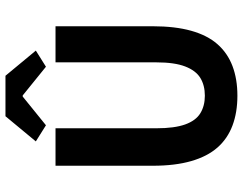

<svg xmlns="http://www.w3.org/2000/svg" viewBox="-113 -763 888 702"><g transform="rotate(-90 331.0 -412.0)"><path d="M332 12Q271 12 223 -6Q175 -24 142.5 -61Q110 -98 93 -157Q76 -216 76 -297V-653H213V-284Q213 -218 227 -179Q241 -140 268 -123.5Q295 -107 332 -107Q370 -107 397 -123.5Q424 -140 439 -179Q454 -218 454 -284V-653H586V-297Q586 -216 569.5 -157Q553 -98 520.5 -61Q488 -24 440.5 -6Q393 12 332 12ZM224 -688 165 -725 257 -836H405L497 -725L438 -688L333 -773H329Z"/></g></svg>

Font: Assistant ExtraLight
Style: Bold
Weight: 700
Version: Version 3.000